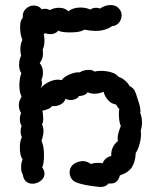

<svg xmlns="http://www.w3.org/2000/svg" viewBox="-20 -743 640 764"><path d="M545 -255Q545 -239 540 -222Q541 -218 541 -208Q541 -189 534.5 -167Q528 -145 520 -134Q519 -100 505 -78Q491 -56 457 -45Q452 -26 441 -18.5Q430 -11 412 -13Q401 1 380 1L368 0Q312 -6 284 -17Q271 -22 264 -33Q257 -44 257 -57Q257 -69 263.5 -79.5Q270 -90 282 -95Q297 -102 310 -102Q325 -102 343 -90Q350 -95 373 -95Q382 -95 388 -93Q393 -105 402.5 -113Q412 -121 423 -122Q421 -138 428 -154.5Q435 -171 449 -181L448 -192Q448 -204 452 -217Q456 -230 461 -242Q457 -248 455 -262Q453 -276 453 -290Q453 -301 455 -309Q451 -312 448 -317.5Q445 -323 442 -327Q423 -330 410 -344.5Q397 -359 392 -378Q374 -370 356 -370Q341 -370 329 -376Q318 -361 294 -361Q292 -355 282.5 -350Q273 -345 262 -345Q250 -345 241 -350Q235 -334 219.5 -326.5Q204 -319 187 -321Q183 -314 169.5 -308.5Q156 -303 149 -303Q152 -282 152 -271Q152 -254 147 -249Q153 -236 153 -221Q153 -204 145 -183Q155 -163 155 -125Q155 -92 148 -77Q157 -64 157 -52Q157 -35 142 -23.5Q127 -12 109 -12Q94 -12 83.5 -21Q73 -30 71 -48Q64 -58 64 -77Q64 -96 70 -109Q59 -123 59 -156Q59 -184 67 -196Q62 -209 62 -221Q62 -233 66 -242Q59 -253 59 -268Q59 -283 64 -293Q55 -308 55 -324Q55 -342 66 -358Q57 -376 57 -403Q57 -430 65 -452Q56 -464 56 -485Q56 -507 64 -521Q61 -535 61 -548Q61 -568 69 -584Q60 -607 60 -635Q60 -662 71 -673Q68 -693 82 -707Q96 -721 114 -721Q135 -721 146 -706Q154 -708 159 -708Q169 -708 179 -703Q194 -712 215 -712Q239 -712 252 -698Q270 -713 300 -713Q323 -713 339 -705Q349 -712 362 -712Q371 -712 378 -709Q399 -723 420 -723Q443 -723 456 -706Q464 -695 464 -682Q464 -666 453.5 -653Q443 -640 426 -639Q399 -620 360 -620Q342 -620 315 -625Q301 -614 258 -614Q225 -614 212 -621Q200 -607 180 -607Q169 -607 162 -611L154 -608Q157 -595 157 -581Q157 -561 150 -546Q151 -539 151 -528Q151 -518 148 -510Q145 -502 138 -492Q151 -476 151 -454Q151 -439 145 -425Q147 -417 147 -411Q147 -402 142 -392Q154 -407 173.5 -416.5Q193 -426 211 -426Q217 -426 225 -424Q235 -438 258.5 -447.5Q282 -457 298 -455Q302 -459 312 -462Q322 -465 333 -465Q349 -465 356 -458Q365 -461 382 -461Q404 -461 423.5 -455Q443 -449 452 -437Q464 -434 477.5 -422.5Q491 -411 495 -401Q510 -393 515.5 -383Q521 -373 527 -351Q542 -310 538 -294Q545 -277 545 -255Z"/></svg>

Font: Pangolin
Style: Regular
Weight: 400
Designer: Kevin Burke
Foundry: Google, Inc.
Version: Version 1.101